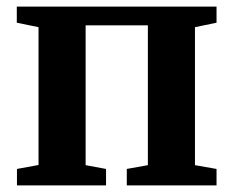

<svg xmlns="http://www.w3.org/2000/svg" viewBox="-20 -563 710 583"><path d="M31.5 0V-50L97 -62V-480.5L31 -494V-543H637.5V-494L572 -480.5V-61.5L637.5 -50V0H365V-50L429 -61.5V-486H240V-61.5L302 -50V0Z"/></svg>

Font: Merriweather 48pt
Style: Bold
Weight: 700
Version: Version 2.100